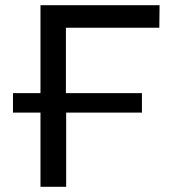

<svg xmlns="http://www.w3.org/2000/svg" viewBox="-20 -720 658 740"><path d="M234 -613V-361H527V-286H235V0H136V-286H30V-361H136V-700H595L594 -613Z"/></svg>

Font: Montserrat Alternates Medium
Style: Regular
Weight: 500
Designer: Julieta Ulanovsky
Foundry: Julieta Ulanovsky
Version: Version 7.200